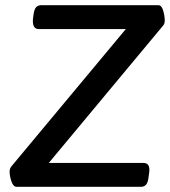

<svg xmlns="http://www.w3.org/2000/svg" viewBox="-20 -720 656 740"><path d="M44 0Q31 0 24 -21Q17 -42 17 -59Q17 -71 25 -80L465 -608H129Q104 -608 107 -647L109 -662Q112 -685 119.5 -692.5Q127 -700 139 -700H590Q603 -700 609 -679Q615 -658 615 -641Q615 -630 610 -623L168 -92H533Q560 -92 555 -55L553 -41Q551 -18 543.5 -9Q536 0 524 0Z"/></svg>

Font: Asap Medium
Style: Italic
Weight: 500
Italic angle: -6°
Designer: Pablo Cosgaya
Foundry: Omnibus-Type
Version: Version 3.001; ttfautohint (v1.8.3)